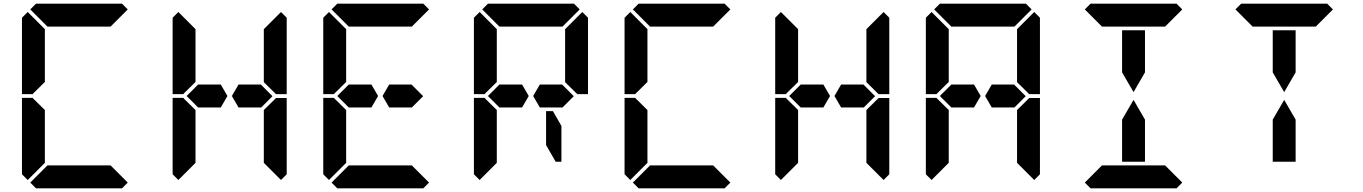

<svg xmlns="http://www.w3.org/2000/svg" viewBox="-20 -1020 7384 1040"><path d="M161 -515 157 -510H99V-924L130 -955L223 -862V-698V-590V-576ZM223 -144V-138L130 -45L99 -76V-490H157L161 -485L223 -424V-384V-302ZM672 -31 641 0H470H346H175L144 -31L237 -124H262H346H470H554H579ZM144 -969 175 -1000H346H470H641L672 -969L579 -876H554H470H346H262H243H237Z M977 -515 973 -510H915V-924L946 -955L1039 -862V-698V-590V-576ZM1393 -562 1456 -499 1395 -438H1367H1331H1272L1236 -500L1272 -562H1331H1368ZM1039 -144V-138L946 -45L915 -76V-490H973L977 -485L1039 -424V-384V-302ZM1471 -485 1475 -489H1533V-76L1502 -45L1409 -138V-144V-302V-396V-424ZM1502 -955 1533 -924V-510H1475L1471 -514L1409 -575V-586V-698V-856V-862ZM1176 -562 1212 -500 1176 -438H1117H1080H1053L991 -500L1053 -562H1080H1117Z M1793 -515 1789 -510H1731V-924L1762 -955L1855 -862V-698V-590V-576ZM2209 -562 2272 -499 2211 -438H2183H2147H2088L2052 -500L2088 -562H2147H2184ZM1855 -144V-138L1762 -45L1731 -76V-490H1789L1793 -485L1855 -424V-384V-302ZM2304 -31 2273 0H2102H1978H1807L1776 -31L1869 -124H1894H1978H2102H2186H2211ZM1776 -969 1807 -1000H1978H2102H2273L2304 -969L2211 -876H2186H2102H1978H1894H1875H1869ZM1992 -562 2028 -500 1992 -438H1933H1896H1869L1807 -500L1869 -562H1896H1933Z M2609 -515 2605 -510H2547V-924L2578 -955L2671 -862V-698V-590V-576ZM3025 -562 3088 -499 3027 -438H2999H2963H2904L2868 -500L2904 -562H2963H3000ZM2671 -144V-138L2578 -45L2547 -76V-490H2605L2609 -485L2671 -424V-384V-302ZM3134 -955 3165 -924V-510H3107L3103 -514L3041 -575V-586V-698V-856V-862ZM3021 -338V-144H2990L2938 -234V-418H2975ZM2592 -969 2623 -1000H2794H2918H3089L3120 -969L3027 -876H3002H2918H2794H2710H2691H2685ZM2808 -562 2844 -500 2808 -438H2749H2712H2685L2623 -500L2685 -562H2712H2749Z M3425 -515 3421 -510H3363V-924L3394 -955L3487 -862V-698V-590V-576ZM3487 -144V-138L3394 -45L3363 -76V-490H3421L3425 -485L3487 -424V-384V-302ZM3936 -31 3905 0H3734H3610H3439L3408 -31L3501 -124H3526H3610H3734H3818H3843ZM3408 -969 3439 -1000H3610H3734H3905L3936 -969L3843 -876H3818H3734H3610H3526H3507H3501Z M4241 -515 4237 -510H4179V-924L4210 -955L4303 -862V-698V-590V-576ZM4657 -562 4720 -499 4659 -438H4631H4595H4536L4500 -500L4536 -562H4595H4632ZM4303 -144V-138L4210 -45L4179 -76V-490H4237L4241 -485L4303 -424V-384V-302ZM4735 -485 4739 -489H4797V-76L4766 -45L4673 -138V-144V-302V-396V-424ZM4766 -955 4797 -924V-510H4739L4735 -514L4673 -575V-586V-698V-856V-862ZM4440 -562 4476 -500 4440 -438H4381H4344H4317L4255 -500L4317 -562H4344H4381Z M5057 -515 5053 -510H4995V-924L5026 -955L5119 -862V-698V-590V-576ZM5473 -562 5536 -499 5475 -438H5447H5411H5352L5316 -500L5352 -562H5411H5448ZM5119 -144V-138L5026 -45L4995 -76V-490H5053L5057 -485L5119 -424V-384V-302ZM5551 -485 5555 -489H5613V-76L5582 -45L5489 -138V-144V-302V-396V-424ZM5582 -955 5613 -924V-510H5555L5551 -514L5489 -575V-586V-698V-856V-862ZM5040 -969 5071 -1000H5242H5366H5537L5568 -969L5475 -876H5450H5366H5242H5158H5139H5133ZM5256 -562 5292 -500 5256 -438H5197H5160H5133L5071 -500L5133 -562H5160H5197Z M6058 -731V-856H6182V-731V-628L6120 -521L6058 -628ZM6384 -31 6353 0H6182H6058H5887L5856 -31L5949 -124H5974H6058H6182H6266H6291ZM5856 -969 5887 -1000H6058H6182H6353L6384 -969L6291 -876H6266H6182H6058H5974H5955H5949ZM6182 -269V-144H6058V-269V-372L6120 -479L6182 -372Z M6874 -731V-856H6998V-731V-628L6936 -521L6874 -628ZM6672 -969 6703 -1000H6874H6998H7169L7200 -969L7107 -876H7082H6998H6874H6790H6771H6765ZM6998 -269V-144H6874V-269V-372L6936 -479L6998 -372Z"/></svg>

Font: DSEG14 Classic
Style: Bold
Weight: 700
Designer: Keshikan(Twitter:@keshinomi_88pro)
Version: Version 0.46